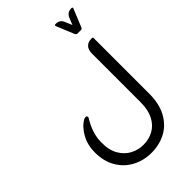

<svg xmlns="http://www.w3.org/2000/svg" viewBox="-288 -882 1199 1199"><g transform="rotate(-45 311.5 -282.5)"><path d="M589 -779Q603 -779 598 -768L550 -651Q547 -640 534 -640H507Q496 -640 491 -651L443 -768Q441 -775 443 -777Q445 -779 453 -779Q488 -779 501 -747L521 -700L540 -747Q554 -779 589 -779ZM557 -548V-64Q558 28 525 90Q492 152 435 183Q378 214 306 214Q237 214 180 183.5Q123 153 90 96.5Q57 40 57 -39Q57 -103 85.5 -155Q114 -207 157 -232Q165 -236 171 -236Q184 -236 184 -224Q184 -220 179 -213Q156 -175 143 -135Q130 -95 130 -55Q129 13 154.5 57Q180 101 220.5 122Q261 143 306 143Q354 143 394 121.5Q434 100 457.5 55Q481 10 481 -58V-488Q481 -521 497.5 -538.5Q514 -556 542 -556H549Q557 -556 557 -548Z"/></g></svg>

Font: Zain
Style: Regular
Weight: 400
Designer: Zain,Boutros
Foundry: Mobile Telecommunications Company (Zain), 2024
Version: Version 1.51; ttfautohint (v1.8.4)